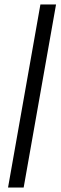

<svg xmlns="http://www.w3.org/2000/svg" viewBox="-20 -740 271 860"><path d="M16 100 161 -720H231L86 100Z"/></svg>

Font: DM Sans 16pt Light
Style: Italic
Weight: 300
Italic angle: -10°
Version: Version 4.004;gftools[0.9.30]